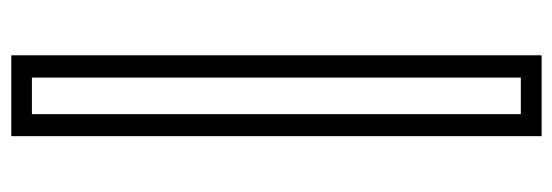

<svg xmlns="http://www.w3.org/2000/svg" viewBox="-348 -442 1004 349"><g transform="rotate(90 154.5 -268.0)"><path d="M81 214V-750H228V214ZM121.5 176.5H188V-712.2H121.5Z"/></g></svg>

Font: Tourney Thin
Style: Regular
Weight: 100
Designer: Tyler Finck
Foundry: Etcetera Type Co
Version: Version 1.015